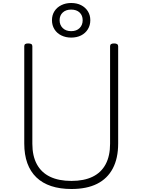

<svg xmlns="http://www.w3.org/2000/svg" viewBox="-20 -1243 951 1282"><path d="M457 19Q381 19 322 -0.5Q263 -20 223 -58.5Q183 -97 162.5 -153.5Q142 -210 142 -285V-934Q142 -944 148 -948.5Q154 -953 168 -953Q183 -953 189.5 -948.5Q196 -944 196 -934V-283Q196 -202 226 -146.5Q256 -91 314 -63Q372 -35 457 -35Q541 -35 598.5 -63Q656 -91 685.5 -146.5Q715 -202 715 -283V-934Q715 -944 721.5 -948.5Q728 -953 742 -953Q769 -953 769 -934V-285Q769 -186 733 -118Q697 -50 628 -15.5Q559 19 457 19ZM455 -992Q419 -992 389.5 -1006.5Q360 -1021 343.5 -1047.5Q327 -1074 327 -1108Q327 -1142 343.5 -1168Q360 -1194 389.5 -1208.5Q419 -1223 455 -1223Q493 -1223 521.5 -1208.5Q550 -1194 566.5 -1168Q583 -1142 583 -1108Q583 -1074 566.5 -1047.5Q550 -1021 521.5 -1006.5Q493 -992 455 -992ZM455 -1035Q491 -1035 511.5 -1055.5Q532 -1076 532 -1108Q532 -1140 511.5 -1159.5Q491 -1179 455 -1179Q420 -1179 399 -1159.5Q378 -1140 378 -1108Q378 -1076 399 -1055.5Q420 -1035 455 -1035Z"/></svg>

Font: Playwrite US Modern ExtraLight
Style: Regular
Weight: 250
Designer: Veronika Burian, José Scaglione
Foundry: TypeTogether
Version: Version 1.003